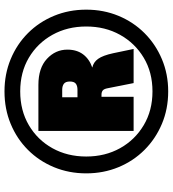

<svg xmlns="http://www.w3.org/2000/svg" viewBox="23 -780 769 855"><g transform="rotate(-90 407.5 -352.5)"><path d="M428 12Q350 12 283.5 -16Q217 -44 167.5 -93.5Q118 -143 90.5 -209.5Q63 -276 63 -353Q63 -430 90.5 -496.5Q118 -563 167.5 -612.5Q217 -662 283.5 -689.5Q350 -717 428 -717Q505 -717 571.5 -689.5Q638 -662 687.5 -612.5Q737 -563 764.5 -496.5Q792 -430 792 -353Q792 -276 764.5 -209.5Q737 -143 687.5 -93.5Q638 -44 571.5 -16Q505 12 428 12ZM428 -58Q513 -58 578 -97Q643 -136 680 -202.5Q717 -269 717 -353Q717 -437 680 -503.5Q643 -570 578 -608.5Q513 -647 428 -647Q343 -647 277.5 -608.5Q212 -570 175 -503.5Q138 -437 138 -353Q138 -269 175 -202.5Q212 -136 277.5 -97Q343 -58 428 -58ZM252 -142V-566H457Q532 -566 573 -528Q614 -490 614 -437Q614 -395 593 -367Q572 -339 534 -326Q558 -321 573 -300Q588 -279 598 -233L617 -142H465L442 -258Q439 -274 432 -279.5Q425 -285 414 -285H404V-142ZM402 -392H435Q453 -392 462.5 -399.5Q472 -407 472 -426Q472 -445 462 -452.5Q452 -460 435 -460H402Z"/></g></svg>

Font: Mulish ExtraBlack
Style: Italic
Weight: 1000
Italic angle: -9°
Designer: Vernon Adams
Foundry: Vernon Adams
Version: Version 3.603; ttfautohint (v1.8.3)